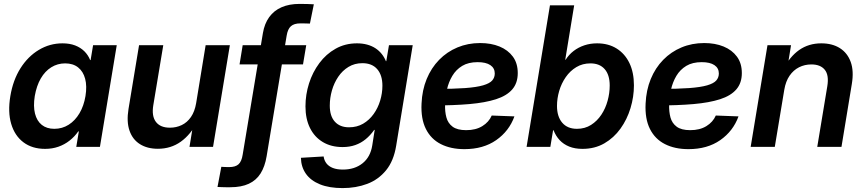

<svg xmlns="http://www.w3.org/2000/svg" viewBox="-20 -755 4446 987"><path d="M211.9 10.3Q145.5 10.3 100.6 -23.4Q55.7 -57.1 37.6 -118.2Q19.5 -179.2 33.2 -261.2Q46.9 -343.3 85.2 -404.1Q123.5 -464.8 179.7 -498.5Q235.8 -532.2 301.3 -532.2Q337.9 -532.2 366 -521.5Q394 -510.7 413.6 -491.5Q433.1 -472.2 443.4 -446.3H445.8L458.5 -522.5H580.1L493.7 0H372.1L385.3 -79.6H382.3Q363.3 -52.2 337.4 -32Q311.5 -11.7 280 -0.7Q248.5 10.3 211.9 10.3ZM259.3 -92.8Q299.8 -92.8 333 -113.8Q366.2 -134.8 388.7 -172.9Q411.1 -210.9 419.4 -261.2Q427.7 -312.5 417.7 -350.1Q407.7 -387.7 381.6 -408.4Q355.5 -429.2 314.9 -429.2Q275.9 -429.2 243.7 -409.2Q211.4 -389.2 189.7 -351.8Q168 -314.5 158.7 -261.2Q150.4 -209 159.9 -171.1Q169.4 -133.3 194.8 -113Q220.2 -92.8 259.3 -92.8Z M791.5 9.8Q737.3 9.8 699.5 -13.9Q661.6 -37.6 645.8 -83.3Q629.9 -128.9 640.6 -194.8L694.8 -522.5H819.3L768.1 -214.4Q758.8 -158.2 781.5 -128.4Q804.2 -98.6 853.5 -98.6Q886.2 -98.6 914.3 -112.1Q942.4 -125.5 961.7 -153.6Q981 -181.6 988.3 -224.6L1037.1 -522.5H1161.6L1075.2 0H954.1L975.6 -131.8H996.1Q960.4 -63 909.4 -26.6Q858.4 9.8 791.5 9.8Z M1554.2 -522.5 1537.6 -423.8H1211.4L1227.5 -522.5ZM1164.1 207.5Q1150.9 207.5 1140.4 207.5Q1129.9 207.5 1119.9 207Q1109.9 206.5 1098.1 206.1L1117.7 102.5Q1128.4 103 1136.7 103.5Q1145 104 1157.2 104Q1190.4 104 1206.3 89.4Q1222.2 74.7 1227.5 40L1331.5 -585Q1339.8 -633.8 1364 -667.2Q1388.2 -700.7 1427.5 -717.8Q1466.8 -734.9 1519.5 -734.9Q1540 -734.9 1559.3 -734.4Q1578.6 -733.9 1593.3 -732.9L1573.2 -633.8Q1563.5 -634.3 1550 -634.5Q1536.6 -634.8 1523.9 -634.8Q1491.7 -634.8 1475.3 -620.1Q1459 -605.5 1453.6 -571.8L1350.6 48.3Q1341.8 101.1 1319.6 136.5Q1297.4 171.9 1259 189.7Q1220.7 207.5 1164.1 207.5Z M1741.2 211.9Q1672.4 211.9 1624.8 192.6Q1577.1 173.3 1552.5 138.2Q1527.8 103 1526.9 56.2L1643.6 49.3Q1646.5 69.8 1658.2 85Q1669.9 100.1 1690.9 108.4Q1711.9 116.7 1742.7 116.7Q1803.7 116.7 1844 84.2Q1884.3 51.8 1893.6 -7.3L1906.2 -87.4L1903.3 -86.9Q1883.8 -59.1 1859.6 -39.3Q1835.4 -19.5 1806.2 -9.3Q1776.9 1 1741.2 1Q1682.6 1 1639.6 -24.7Q1596.7 -50.3 1573.5 -97.2Q1550.3 -144 1550.3 -208Q1550.3 -268.6 1568.6 -326.2Q1586.9 -383.8 1621.6 -430.4Q1656.2 -477.1 1705.3 -504.6Q1754.4 -532.2 1814.9 -532.2Q1843.8 -532.2 1867.7 -525.6Q1891.6 -519 1910.2 -506.8Q1928.7 -494.6 1942.1 -477.8Q1955.6 -460.9 1963.9 -440.4L1965.8 -440.9L1979.5 -522.5H2101.6L2016.6 -5.9Q2003.9 72.3 1964.6 120.4Q1925.3 168.5 1867.7 190.2Q1810.1 211.9 1741.2 211.9ZM1774.4 -100.6Q1814.9 -100.6 1846.7 -119.1Q1878.4 -137.7 1900.6 -168.7Q1922.9 -199.7 1934.3 -237.8Q1945.8 -275.9 1945.8 -314.5Q1945.8 -368.7 1919.2 -399.4Q1892.6 -430.2 1842.8 -430.2Q1802.7 -430.2 1771.5 -411.1Q1740.2 -392.1 1718.8 -360.4Q1697.3 -328.6 1686.3 -290Q1675.3 -251.5 1675.3 -211.9Q1675.3 -158.2 1701.4 -129.4Q1727.5 -100.6 1774.4 -100.6Z M2367.2 11.7Q2297.4 11.7 2246.3 -14.2Q2195.3 -40 2169.2 -92.3Q2143.1 -144.5 2147 -222.7Q2149.9 -291.5 2173.3 -348.6Q2196.8 -405.8 2237.3 -447.3Q2277.8 -488.8 2331.5 -511.2Q2385.3 -533.7 2448.2 -533.7Q2504.4 -533.7 2547.9 -515.9Q2591.3 -498 2616.5 -463.9Q2641.6 -429.7 2641.6 -379.4Q2641.6 -328.1 2613.3 -295.4Q2585 -262.7 2529.8 -244.9Q2474.6 -227.1 2393.3 -220Q2312 -212.9 2205.6 -212.9L2219.7 -297.9Q2311.5 -297.9 2370.8 -302.2Q2430.2 -306.6 2463.6 -316.4Q2497.1 -326.2 2510.3 -341.3Q2523.4 -356.4 2523.4 -377.4Q2523.4 -404.8 2500.7 -420.2Q2478 -435.5 2435.5 -435.5Q2387.7 -435.5 2356 -416.3Q2324.2 -397 2305.2 -365Q2286.1 -333 2277.6 -294.7Q2269 -256.3 2268.1 -218.3Q2266.6 -181.6 2274.7 -151.6Q2282.7 -121.6 2306.6 -103.8Q2330.6 -85.9 2376.5 -85.9Q2425.8 -85.9 2459.5 -106.7Q2493.2 -127.4 2507.8 -161.1L2624.5 -156.7Q2597.2 -81.1 2530.8 -34.7Q2464.4 11.7 2367.2 11.7Z M2974.1 10.3Q2935.5 10.3 2906.2 -1.5Q2877 -13.2 2856.9 -34.7Q2836.9 -56.2 2825.7 -85.4H2823.2L2809.1 0H2687L2807.1 -727.5H2931.6L2885.7 -447.8H2887.7Q2904.3 -474.1 2928.7 -492.9Q2953.1 -511.7 2983.9 -522Q3014.6 -532.2 3049.3 -532.2Q3107.4 -532.2 3149.9 -505.6Q3192.4 -479 3215.6 -430.9Q3238.8 -382.8 3238.8 -316.4Q3238.8 -257.3 3221.2 -199.2Q3203.6 -141.1 3169.7 -93.8Q3135.7 -46.4 3086.7 -18.1Q3037.6 10.3 2974.1 10.3ZM2945.8 -92.8Q2986.8 -92.8 3018.3 -112.8Q3049.8 -132.8 3071.3 -165.3Q3092.8 -197.8 3103.5 -237.1Q3114.3 -276.4 3114.3 -315.4Q3114.3 -370.1 3088.4 -399.7Q3062.5 -429.2 3015.1 -429.2Q2974.6 -429.2 2942.6 -409.9Q2910.6 -390.6 2888.4 -358.6Q2866.2 -326.7 2854.7 -287.8Q2843.3 -249 2843.3 -210.4Q2843.3 -155.8 2870.1 -124.3Q2897 -92.8 2945.8 -92.8Z M3519 11.7Q3449.2 11.7 3398.2 -14.2Q3347.2 -40 3321 -92.3Q3294.9 -144.5 3298.8 -222.7Q3301.8 -291.5 3325.2 -348.6Q3348.6 -405.8 3389.2 -447.3Q3429.7 -488.8 3483.4 -511.2Q3537.1 -533.7 3600.1 -533.7Q3656.2 -533.7 3699.7 -515.9Q3743.2 -498 3768.3 -463.9Q3793.5 -429.7 3793.5 -379.4Q3793.5 -328.1 3765.1 -295.4Q3736.8 -262.7 3681.6 -244.9Q3626.5 -227.1 3545.2 -220Q3463.9 -212.9 3357.4 -212.9L3371.6 -297.9Q3463.4 -297.9 3522.7 -302.2Q3582 -306.6 3615.5 -316.4Q3648.9 -326.2 3662.1 -341.3Q3675.3 -356.4 3675.3 -377.4Q3675.3 -404.8 3652.6 -420.2Q3629.9 -435.5 3587.4 -435.5Q3539.6 -435.5 3507.8 -416.3Q3476.1 -397 3457 -365Q3438 -333 3429.4 -294.7Q3420.9 -256.3 3419.9 -218.3Q3418.5 -181.6 3426.5 -151.6Q3434.6 -121.6 3458.5 -103.8Q3482.4 -85.9 3528.3 -85.9Q3577.6 -85.9 3611.3 -106.7Q3645 -127.4 3659.7 -161.1L3776.4 -156.7Q3749 -81.1 3682.6 -34.7Q3616.2 11.7 3519 11.7Z M4011.7 -293.5 3962.9 0H3838.9L3925.3 -522.5H4046.4L4024.9 -390.1L4003.4 -394Q4039.1 -463.4 4088.1 -497.8Q4137.2 -532.2 4202.1 -532.2Q4258.3 -532.2 4297.4 -507.6Q4336.4 -482.9 4353.3 -436.3Q4370.1 -389.6 4358.9 -323.2L4305.7 0H4181.2L4232.9 -312Q4242.2 -368.7 4220 -396.2Q4197.8 -423.8 4150.9 -423.8Q4116.7 -423.8 4087.6 -409.2Q4058.6 -394.5 4038.8 -365.7Q4019 -336.9 4011.7 -293.5Z"/></svg>

Font: Inter 28pt SemiBold
Style: Italic
Weight: 600
Italic angle: -9.3988°
Designer: Rasmus Andersson
Foundry: rsms
Version: Version 4.001;git-66647c0bb